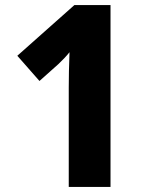

<svg xmlns="http://www.w3.org/2000/svg" viewBox="-20 -734 583 754"><path d="M414 0V-714H272L48 -515L135 -416L209 -482C226 -498 243 -516 253 -529C251 -485 250 -424 250 -390V0Z"/></svg>

Font: Noto Sans Myanmar SemiCondensed ExtraBold
Style: Regular
Weight: 800
Width: 4
Designer: Monotype Design Team
Foundry: Monotype Imaging Inc.
Version: Version 2.107